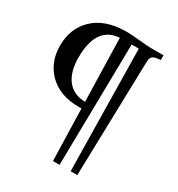

<svg xmlns="http://www.w3.org/2000/svg" viewBox="-249 -996 1331 1433"><g transform="rotate(30 416.0 -279.5)"><path d="M413.1 -170.9Q406.7 -170.4 400.9 -170.4Q395 -170.4 389.2 -170.4Q221.7 -170.4 127 -268.6Q40 -359.4 40 -497.1Q40 -643.1 131.8 -734.4Q232.9 -835 419.4 -835Q463.9 -835 519 -829.1Q607.9 -820.3 630.4 -820.3H745.1V-779.8Q689.9 -774.9 677.7 -763.2Q665.5 -751.5 663.1 -737.1Q660.6 -722.7 660.2 -699.7L634.8 275.9H577.6L560.5 -771H499L481.9 275.9H425.3ZM397.5 -770.5Q203.6 -757.3 203.6 -489.3Q203.6 -366.7 256.8 -297.9Q310.5 -228 411.6 -227.1Z"/></g></svg>

Font: Metamorphous
Style: Regular
Weight: 400
Designer: James Grieshaber
Foundry: James Grieshaber
Version: Version 1.001